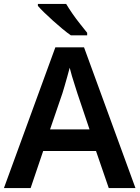

<svg xmlns="http://www.w3.org/2000/svg" viewBox="-20 -958 711 978"><path d="M534 0 469 -189H200L136 0H0L262 -717H408L670 0ZM374 -483Q370 -497 362 -521Q354 -545 346.5 -570.5Q339 -596 335 -613Q330 -593 322.5 -567Q315 -541 308.5 -518Q302 -495 298 -483L235 -299H436ZM317 -938Q330 -916 349 -888.5Q368 -861 388.5 -835.5Q409 -810 424 -791V-778H341Q322 -791 298.5 -810.5Q275 -830 250.5 -852Q226 -874 205.5 -894Q185 -914 173 -928V-938Z"/></svg>

Font: Noto Sans Hebrew SemiBold
Style: Regular
Weight: 600
Designer: Monotype Design Team
Foundry: Monotype Imaging Inc.
Version: Version 2.003